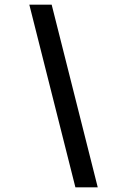

<svg xmlns="http://www.w3.org/2000/svg" viewBox="-20 -720 528 825"><path d="M400 85H304L106 -700H202Z"/></svg>

Font: Cabin
Style: Italic
Weight: 400
Designer: Pablo Impallari
Foundry: Pablo Impallari. www.impallari.com Igino Marini. www.ikern.com
Version: Version 1.005